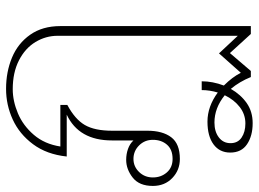

<svg xmlns="http://www.w3.org/2000/svg" viewBox="-130 -473 853 633"><g transform="rotate(-90 296.5 -156.5)"><path d="M527 -384V244H501L438 175L379 244H359Q344 207 320 178Q301 211 273 230.5Q245 250 207 250Q165 250 137.5 231.5Q110 213 110 176Q110 141 137 121Q164 101 212 101Q262 101 308 135Q316 108 316 82H345Q345 118 331 155Q359 183 373 211L437 139L495 201V-393Q495 -432 474.5 -466Q454 -500 414 -520.5Q374 -541 319 -541Q280 -541 239.5 -524Q199 -507 168.5 -471.5Q138 -436 130 -384H267V-361Q220 -336 201 -303.5Q182 -271 182 -213V-97Q182 -47 160.5 -18.5Q139 10 89 10Q52 10 26 -15Q0 -40 0 -79Q0 -124 27.5 -145.5Q55 -167 86 -167Q105 -167 122 -161Q139 -155 150 -143V-214Q150 -323 235 -363H97Q104 -429 137.5 -474Q171 -519 219 -541Q267 -563 320 -563Q376 -563 423 -543.5Q470 -524 498.5 -483.5Q527 -443 527 -384ZM152 -79Q152 -106 133.5 -124.5Q115 -143 89 -143Q64 -143 46 -124.5Q28 -106 28 -79Q28 -52 44.5 -33Q61 -14 89 -14Q120 -14 136 -32.5Q152 -51 152 -79ZM299 158Q257 124 209 124Q179 124 160 138.5Q141 153 141 177Q141 201 159.5 213.5Q178 226 206 226Q236 226 260 207.5Q284 189 299 158Z"/></g></svg>

Font: Taviraj Thin
Style: Regular
Weight: 250
Designer: Katatrad Team
Foundry: CadsonDemak
Version: Version 1.001